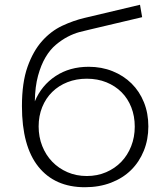

<svg xmlns="http://www.w3.org/2000/svg" viewBox="-20 -780 697 805"><path d="M344 -42Q388 -42 425 -58Q462 -74 488.5 -101.5Q515 -129 530 -167Q545 -205 545 -249Q545 -293 530.5 -330Q516 -367 489.5 -393.5Q463 -420 426 -435Q389 -450 344 -450Q300 -450 263 -435.5Q226 -421 199 -394.5Q172 -368 157 -331Q142 -294 142 -250Q142 -206 157 -168Q172 -130 199 -102Q226 -74 263 -58Q300 -42 344 -42ZM336 5Q210 5 141 -81Q72 -167 72 -335Q72 -434 95.5 -500Q119 -566 156.5 -608Q194 -650 241 -672Q288 -694 335 -705L567 -760L576 -708L356 -656Q337 -652 313 -645.5Q289 -639 264 -626Q239 -613 214.5 -592.5Q190 -572 171 -540Q152 -508 139.5 -462.5Q127 -417 126 -355Q154 -422 213 -461Q272 -500 352 -500Q406 -500 452 -481.5Q498 -463 531.5 -430Q565 -397 583.5 -351Q602 -305 602 -250Q602 -195 583 -148Q564 -101 529.5 -67Q495 -33 445.5 -14Q396 5 336 5Z"/></svg>

Font: Montserrat-Alt1 Light
Style: Regular
Weight: 300
Designer: Differentunic
Foundry: Differentunic
Version: Version 7.222